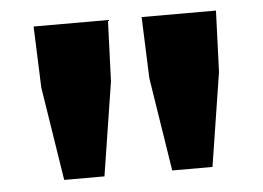

<svg xmlns="http://www.w3.org/2000/svg" viewBox="-38 -731 676 494"><g transform="rotate(-5 300.0 -484.0)"><path d="M109 -284 71 -526 65 -684H257L251 -526L213 -284ZM388 -284 350 -526 344 -684H536L530 -526L492 -284Z"/></g></svg>

Font: Source Code Pro Black
Style: Regular
Weight: 900
Monospace: yes
Designer: Paul D. Hunt, Teo Tuominen
Foundry: Adobe Systems Incorporated
Version: Version 2.030;PS 1.000;hotconv 16.6.51;makeotf.lib2.5.65220